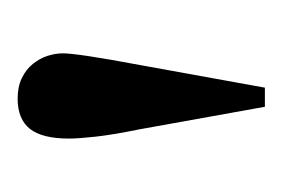

<svg xmlns="http://www.w3.org/2000/svg" viewBox="-72 -646 325 221"><g transform="rotate(-90 90.5 -535.5)"><path d="M139.6 -625.5Q139.6 -617.2 136.2 -594.7Q132.8 -572.3 126 -536.1L100.1 -393.1H78.1L52.2 -537.1Q45.9 -567.9 43.7 -587.9Q41.5 -607.9 41.5 -618.7Q41.5 -649.4 52.7 -663.6Q64 -677.7 87.4 -677.7Q101.1 -677.7 111.1 -672.9Q121.1 -668 127.4 -660.2Q133.8 -652.3 136.7 -643.3Q139.6 -634.3 139.6 -625.5Z"/></g></svg>

Font: Doulos SIL Am
Style: Regular
Weight: 400
Designer: Walt Agee, Victor Gaultney, Peter Martin, Debbi Hosken, Becca Hirsbrunner
Foundry: SIL International
Version: Version 5.000